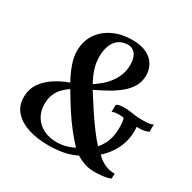

<svg xmlns="http://www.w3.org/2000/svg" viewBox="-167 -919 1096 1096"><g transform="rotate(30 381.0 -371.0)"><path d="M284 9Q209.5 9 151.5 -10Q93.5 -29 60.2 -66.5Q27 -104 27 -159Q27 -212.5 53.5 -251.5Q80 -290.5 123 -318.2Q166 -346 215.5 -364Q191 -408 174.5 -453.8Q158 -499.5 158 -538.5Q158 -606 190.8 -653.8Q223.5 -701.5 278.8 -727Q334 -752.5 401.5 -752.5Q460 -752.5 497.2 -733.8Q534.5 -715 552.5 -684Q570.5 -653 570.5 -615Q570.5 -573 550.8 -540Q531 -507 498 -480.5Q465 -454 425.8 -432.5Q386.5 -411 347 -392Q379.5 -340.5 412.5 -290.2Q445.5 -240 477 -198Q508.5 -156 534.5 -128Q549 -144.5 561 -165.8Q573 -187 580.2 -215Q587.5 -243 587.5 -278.5Q587.5 -302 585.5 -318Q583.5 -334 580 -341.5Q575 -343.5 567.2 -344.2Q559.5 -345 550 -345Q537 -345 524.8 -343.8Q512.5 -342.5 503.5 -336V-382.5Q509.5 -389 522.5 -391.8Q535.5 -394.5 554.5 -394.5Q577.5 -394.5 595 -392Q612.5 -389.5 631.2 -386.8Q650 -384 676 -384Q694 -384 714.2 -385.5Q734.5 -387 748 -395.5V-347.5Q735.5 -340.5 719.8 -337.5Q704 -334.5 693.5 -334.5Q688 -334.5 681.8 -334.5Q675.5 -334.5 670 -335Q670.5 -330 671 -321Q671.5 -312 671 -299Q670.5 -260 658 -223Q645.5 -186 623.2 -153.2Q601 -120.5 572 -95Q595.5 -69.5 627.2 -54.5Q659 -39.5 695.5 -40L693.5 -7Q682.5 -2 665.8 1.5Q649 5 629.2 6.8Q609.5 8.5 588.5 8.5Q550.5 8.5 521 -2Q491.5 -12.5 466.5 -28Q443.5 -16 416.5 -7.8Q389.5 0.5 357 4.8Q324.5 9 284 9ZM316 -30Q338 -30 357.5 -33.5Q377 -37 395.2 -43.5Q413.5 -50 429.5 -58.5Q393.5 -96.5 361.5 -137.8Q329.5 -179 298.5 -227Q267.5 -275 234 -332Q210 -316 190.5 -295.5Q171 -275 160 -248.2Q149 -221.5 149 -186Q149 -138 170.8 -102.8Q192.5 -67.5 230.5 -48.8Q268.5 -30 316 -30ZM331 -420.5Q355 -436 378.2 -455.8Q401.5 -475.5 420.2 -500.8Q439 -526 450.5 -556.2Q462 -586.5 462 -622.5Q462 -651 454 -672Q446 -693 430.8 -704.5Q415.5 -716 393.5 -716Q360 -716 335.8 -699.5Q311.5 -683 298.2 -651.8Q285 -620.5 285 -576.5Q285 -533 297.8 -494.8Q310.5 -456.5 331 -420.5Z"/></g></svg>

Font: Merriweather 96pt SemiBold
Style: Italic
Weight: 600
Italic angle: -7.8°
Version: Version 2.101